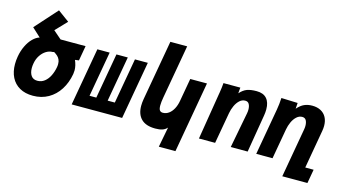

<svg xmlns="http://www.w3.org/2000/svg" viewBox="-99 -1200 3198 1764"><g transform="rotate(15 1500.0 -318.0)"><path d="M12.5 -223.5Q12.5 -259.5 19 -296.5Q29 -353.5 51.8 -400.2Q74.5 -447 105 -477.2Q135.5 -507.5 168.5 -517.5L86.5 -593.5L275.5 -804.5L384 -725L281 -617L358.5 -550H596.5L571.5 -408L535 -403Q556.5 -353 556.5 -309Q556.5 -292.5 553.5 -273.5Q538.5 -188 497 -122.8Q455.5 -57.5 391.2 -21Q327 15.5 245.5 15.5Q171.5 15.5 119 -14.2Q66.5 -44 39.5 -98Q12.5 -152 12.5 -223.5ZM393 -296.5Q395.5 -309.5 395.5 -326Q395.5 -351 387 -368.8Q378.5 -386.5 365.2 -398.5Q352 -410.5 332 -423L317.5 -420Q286 -420 256.2 -401.5Q226.5 -383 204.8 -350Q183 -317 175.5 -274.5Q171 -251.5 171 -229Q171 -183.5 190.5 -155.8Q210 -128 250 -128Q288.5 -128 318 -151.2Q347.5 -174.5 366.2 -212.8Q385 -251 393 -296.5Z M1091.5 0H611.5L708.5 -550H825.5L749.5 -119H814L890 -550H998L922 -119H990L1066 -550H1188.5Z M1410 15.5Q1320 15.5 1275.8 -28.8Q1231.5 -73 1231.5 -153.5Q1231.5 -183.5 1237.5 -218L1338.5 -790H1498.5L1408.5 -280Q1400 -233.5 1400 -202Q1400 -168.5 1410 -155.5Q1420 -142.5 1440 -142.5Q1470 -142.5 1495.5 -160.5Q1521 -178.5 1539.2 -212Q1557.5 -245.5 1565 -290L1603.5 -507.5H1762.5L1643.5 168H1485.5L1522 -23.5Q1503 -2 1476.5 6.8Q1450 15.5 1410 15.5Z M1896.5 -456.5Q1900.5 -482.5 1903.8 -506.8Q1907 -531 1908 -550H2068.5L2063.5 -494.5Q2096 -531.5 2131.2 -544.5Q2166.5 -557.5 2222.5 -557.5Q2286 -557.5 2318.2 -521.5Q2350.5 -485.5 2350.5 -418.5Q2350.5 -390 2345.5 -360.5L2285.5 0H2124.5L2189 -337.5Q2192.5 -355 2192.5 -373.5Q2192.5 -404.5 2181.2 -425.2Q2170 -446 2143.5 -446Q2113.5 -446 2089.8 -423.8Q2066 -401.5 2050.5 -367.2Q2035 -333 2028.5 -296.5L1976 0H1822L1894 -442.5Z M2457.5 -555.5 2613.5 -550 2609.5 -494.5Q2642 -531.5 2675.2 -546.2Q2708.5 -561 2751 -561Q2797.5 -561 2832 -542.8Q2866.5 -524.5 2884.8 -490.2Q2903 -456 2903 -409Q2903 -386 2898.5 -360.5L2834.5 4.5H2914L2890.5 137H2651.5L2733.5 -329Q2737 -347.5 2737 -365Q2737 -396 2725.8 -416.8Q2714.5 -437.5 2688 -437.5Q2658.5 -437.5 2634.5 -415.2Q2610.5 -393 2595 -358.8Q2579.5 -324.5 2573 -288L2522 0H2367L2445 -442.5Q2454.5 -496 2457.5 -555.5Z"/></g></svg>

Font: JuliaMono Black
Style: Italic
Weight: 900
Italic angle: -9°
Monospace: yes
Designer: cormullion
Foundry: corm
Version: Version 0.057; ttfautohint (v1.8.4)